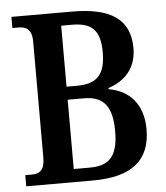

<svg xmlns="http://www.w3.org/2000/svg" viewBox="-52 -760 695 806"><g transform="rotate(-5 296.0 -357.0)"><path d="M26 0H308C471 0 550 -64 550 -195C550 -302 491 -362 406 -376V-381C471 -402 525 -450 525 -539C525 -662 442 -714 282 -714H26V-667H52C81 -667 108 -657 108 -603V-114C108 -61 87 -47 53 -47H26ZM276 -402H231V-659H275C357 -659 395 -629 395 -533C395 -442 362 -402 276 -402ZM299 -55H231V-347H300C386 -347 418 -298 418 -198C418 -93 381 -55 299 -55Z"/></g></svg>

Font: Noto Serif Devanagari Condensed SemiBold
Style: Regular
Weight: 600
Width: 3
Designer: Universal Thirst, Indian Type Foundry and the Monotype Design Team
Foundry: Monotype Imaging Inc.
Version: Version 2.004